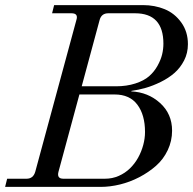

<svg xmlns="http://www.w3.org/2000/svg" viewBox="-30 -732 756 752"><path d="M199 -59Q192 -32 218 -32H381Q410 -32 435 -43Q460 -54 479 -72.5Q498 -91 511 -114.5Q524 -138 531 -164Q538 -190 538 -215Q538 -282 508 -322Q478 -362 419 -362H281ZM-10 0 -2 -32H74Q100 -32 108 -59L269 -653Q278 -680 250 -680H174L182 -712H530Q576 -712 615 -696Q654 -680 680 -644Q706 -608 706 -559Q706 -524 691 -495Q676 -466 653 -446Q630 -426 599.5 -411Q569 -396 541 -388Q513 -380 485 -376L484 -374Q550 -371 597 -328.5Q644 -286 644 -220Q644 -180 627 -144Q610 -108 581 -82.5Q552 -57 515.5 -38Q479 -19 440 -9.5Q401 0 364 0ZM290 -394H424Q466 -394 500 -405Q534 -416 554 -433.5Q574 -451 587 -474.5Q600 -498 605 -519Q610 -540 610 -561Q610 -680 499 -680H394Q367 -680 360 -653Z"/></svg>

Font: Old Standard TT
Style: Italic
Weight: 400
Italic angle: -15.2°
Designer: Alexey Kryukov <alexios@thessalonica.org.ru>
Version: Version 2.2